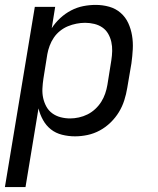

<svg xmlns="http://www.w3.org/2000/svg" viewBox="-24 -548 644 783"><path d="M-4 215 118 -520H201L187 -433Q201 -455 221.5 -474Q242 -493 266 -505.5Q290 -518 315.5 -523Q341 -528 366 -528Q395 -528 421.5 -520.5Q448 -513 468 -495.5Q488 -478 499 -454Q510 -430 514.5 -403Q519 -376 517.5 -347.5Q516 -319 512 -290L495 -190Q491 -165 483 -139.5Q475 -114 461 -91Q447 -68 427 -48.5Q407 -29 383 -16Q359 -3 333 2.5Q307 8 282 8Q255 8 229 1.5Q203 -5 183.5 -20.5Q164 -36 151.5 -58.5Q139 -81 133 -106L80 215ZM262 -65Q279 -65 297.5 -69Q316 -73 333 -81.5Q350 -90 364.5 -103.5Q379 -117 389 -133Q399 -149 405 -166.5Q411 -184 414 -202L430 -302Q433 -321 433.5 -340Q434 -359 430 -377Q426 -395 417 -410.5Q408 -426 393.5 -436Q379 -446 360.5 -450.5Q342 -455 323 -455Q306 -455 288 -451.5Q270 -448 253 -441Q236 -434 221 -422Q206 -410 195.5 -394.5Q185 -379 178.5 -361.5Q172 -344 169 -327L153 -227Q150 -207 149 -187Q148 -167 152 -148.5Q156 -130 165 -113.5Q174 -97 189 -86Q204 -75 223 -70Q242 -65 262 -65Z"/></svg>

Font: Iosevka SS04 Extended
Style: Italic
Weight: 400
Width: 7
Italic angle: -9°
Monospace: yes
Designer: Belleve Invis
Foundry: Belleve Invis
Version: Version 19.0.0; ttfautohint (v1.8.4)